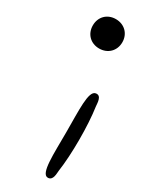

<svg xmlns="http://www.w3.org/2000/svg" viewBox="-282 -1268 1033 1280"><g transform="rotate(30 235.0 -628.5)"><path d="M336 -57C376 -58 373 -110 376 -134C396 -270 396 -492 376 -628C373 -647 377 -713 331 -704C281 -695 291 -551 291 -381C291 -215 280 -56 336 -57ZM201 -974C267 -974 315 -1021 315 -1087C315 -1153 267 -1200 201 -1200C135 -1200 88 -1153 88 -1087C88 -1021 135 -974 201 -974Z"/></g></svg>

Font: Venom Sans
Style: Bd
Weight: 700
Version: Version 1.001